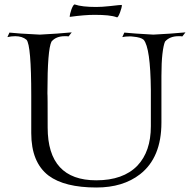

<svg xmlns="http://www.w3.org/2000/svg" viewBox="-20 -814 853 854"><path d="M409 20Q267 20 196 -33Q119 -92 119 -222V-389Q119 -613 98 -637Q79 -653 48 -653Q30 -653 13 -649L22 -669Q55 -665 157 -660Q196 -662 232 -664.5Q268 -667 299 -670L285 -652Q281 -653 277 -653Q273 -653 268 -653Q229 -653 209 -629Q191 -593 191 -403V-395Q192 -398 192 -247Q192 -12 408 -12Q528 -12 591 -77Q651 -140 651 -253V-414Q649 -602 619 -637Q607 -648 573 -651Q568 -652 563.5 -652Q559 -652 554 -652Q538 -652 524 -649L533 -669Q571 -665 662 -660Q702 -662 737.5 -664.5Q773 -667 805 -670L791 -652Q787 -653 783 -653Q779 -653 774 -653Q735 -653 714 -629Q707 -613 702.5 -574.5Q698 -536 698 -476V-269Q698 -113 603 -39Q527 20 409 20ZM500 -737Q484 -743 459.5 -745.5Q435 -748 401 -748Q356 -748 291 -739Q290 -739 290 -741Q290 -749 298 -773Q307 -796 313 -794Q344 -783 408 -783Q421 -783 436 -784Q451 -785 470 -787Q493 -790 506 -791Q519 -792 521 -792Q522 -792 522 -790Q522 -781 514 -759Q505 -735 500 -737Z"/></svg>

Font: Gideon Roman
Style: Regular
Weight: 400
Designer: Robert E. Leuschke
Foundry: Robert E. Leuschke
Version: Version 2.010